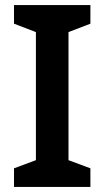

<svg xmlns="http://www.w3.org/2000/svg" viewBox="-20 -734 410 754"><path d="M335 0H35V-73L121 -105V-608L35 -641V-714H335V-641L249 -608V-105L335 -73Z"/></svg>

Font: Noto Sans Ethiopic SemiBold
Style: Regular
Weight: 600
Designer: Monotype Design Team
Foundry: Monotype Imaging Inc.
Version: Version 2.102; ttfautohint (v1.8.4.7-5d5b)